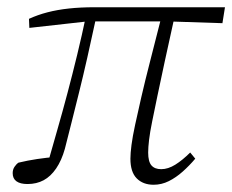

<svg xmlns="http://www.w3.org/2000/svg" viewBox="-20 -497 641 530"><path d="M56 11Q36 11 25.5 3.5Q15 -4 15 -19Q15 -29 20 -36.5Q25 -44 31 -48Q56 -54 82.5 -58Q109 -62 136 -64L131 -47L109 -36Q124 -89 138.5 -139.5Q153 -190 166.5 -241Q180 -292 193 -345.5Q206 -399 218 -456H247Q233 -391 221 -338Q209 -285 198 -241Q187 -197 177.5 -159Q168 -121 159 -86Q150 -54 135 -32Q120 -10 100.5 0.5Q81 11 56 11ZM61 -420 60 -445Q84 -456 111 -463Q138 -470 170 -473.5Q202 -477 241 -477H601L594 -433L441 -438H222ZM404 13Q375 13 357.5 -4.5Q340 -22 340 -59Q340 -74 343 -97Q346 -120 353 -152.5Q360 -185 370 -228.5Q380 -272 394.5 -328.5Q409 -385 427 -456H463Q447 -384 435 -328.5Q423 -273 414.5 -232Q406 -191 400 -161.5Q394 -132 391.5 -111Q389 -90 389 -76Q389 -51 398 -40.5Q407 -30 425 -30Q444 -30 464 -42.5Q484 -55 505 -76L519 -59Q503 -40 484.5 -23.5Q466 -7 446 3Q426 13 404 13Z"/></svg>

Font: Source Serif 4 18pt Light
Style: Italic
Weight: 300
Italic angle: -12°
Designer: Frank Grießhammer
Foundry: Adobe Systems Incorporated
Version: Version 4.004;hotconv 1.0.116;makeotfexe 2.5.65601